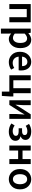

<svg xmlns="http://www.w3.org/2000/svg" viewBox="1816 -2360 737 4410"><g transform="rotate(90 2185.0 -154.5)"><path d="M73.2 0V-491.2H490.2V0H375V-399.9H188V0Z M965.8 -252Q965.8 -407.7 859.9 -408.2Q808.1 -408.2 752 -353V-124Q801.3 -83 851.6 -83Q901.9 -83 934.1 -127Q966.3 -170.9 965.8 -252ZM637.2 193.8V-491.2H731.9L739.7 -439H744.1Q819.3 -502.9 892.1 -502.9Q982.9 -502.9 1033.7 -435.5Q1084.5 -368.2 1085 -250Q1085 -131.8 1022.9 -60.1Q960.9 11.7 875 12.2Q813 12.2 749 -42L752 40V193.8Z M1498 -292Q1498 -350.1 1472.4 -382.1Q1446.8 -414.1 1399.9 -414.1Q1353 -414.1 1319.8 -382.1Q1286.6 -350.1 1279.8 -292ZM1598.1 -270Q1598.1 -233.9 1592.8 -213.9H1280.8Q1287.6 -148.9 1326.7 -113Q1365.7 -77.1 1424.8 -77.1Q1483.9 -77.1 1540 -112.8L1579.1 -41Q1499 12.2 1402.6 12.2Q1306.2 12.2 1237.5 -57.4Q1168.9 -127 1168.9 -243.7Q1168.9 -360.4 1236.3 -431.6Q1303.7 -502.9 1397.9 -502.9Q1492.2 -502.9 1545.2 -439.5Q1598.1 -376 1598.1 -270Z M1708 0V-491.2H1822.8V-91.8H2004.9V-491.2H2119.6V-91.8H2194.8V-17.1L2182.6 171.9H2084V0Z M2282.7 0V-491.2H2394.5V-321.8Q2394.5 -298.8 2384.3 -144H2387.7Q2435.5 -225.1 2448.2 -248L2604.5 -491.2H2710.4V0H2598.6V-168.9Q2598.6 -210.9 2609.4 -347.2H2605.5Q2597.7 -334 2587.2 -314.9Q2576.7 -295.9 2563 -273.9Q2549.3 -252 2544.4 -243.2L2388.7 0Z M3003.4 12.2Q2893.6 12.2 2815.4 -47.9L2862.3 -122.1Q2919.4 -77.1 2993.2 -77.1Q3039.1 -77.1 3069.3 -96.7Q3099.1 -116.2 3099.1 -148.9Q3099.1 -213.9 2999 -213.9H2926.3V-292H2989.3Q3082 -292 3082 -353Q3082 -414.1 2995.1 -414.1Q2927.2 -414.1 2870.1 -376L2825.2 -451.2Q2903.3 -502.9 2994.1 -502.9Q3085 -502.9 3138.7 -468.3Q3193.4 -433.6 3193.4 -367.2Q3193.4 -332 3172.4 -303.2Q3151.4 -274.4 3113.3 -261.2V-256.8Q3213.4 -231.9 3213.4 -138.2Q3213.4 -69.3 3151.4 -28.3Q3089.4 12.7 3003.4 12.2Z M3322.3 0V-491.2H3437V-303.2H3632.8V-491.2H3748V0H3632.8V-202.1H3437V0Z M4010.7 -126.5Q4041.5 -82 4095.2 -82Q4148.9 -82 4179.9 -126.5Q4210.9 -170.9 4210.9 -245.6Q4210.9 -320.3 4179.9 -364.7Q4148.9 -409.2 4095 -409.2Q4041 -409.2 4010.5 -364.5Q3980 -319.8 3980 -245.4Q3980 -170.9 4010.7 -126.5ZM4260.3 -57.4Q4191.9 12.2 4095.2 12.2Q3998.5 12.2 3930.2 -57.9Q3861.8 -127.9 3861.8 -245.6Q3861.8 -363.3 3930.4 -433.1Q3999 -502.9 4095.5 -502.9Q4191.9 -502.9 4260.3 -432.9Q4328.6 -362.8 4328.6 -244.9Q4328.6 -127 4260.3 -57.4Z"/></g></svg>

Font: SourceSansPro-Semibold
Style: Regular
Weight: 600
Designer: Paul D. Hunt
Foundry: Adobe Systems Incorporated
Version: Version 2.020;PS 2.0;hotconv 1.0.86;makeotf.lib2.5.63406